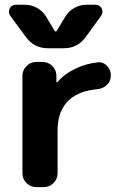

<svg xmlns="http://www.w3.org/2000/svg" viewBox="-20 -806 527 806"><path d="M74.2 -488.3Q74.2 -511.7 91.3 -528.8Q108.4 -545.9 131.8 -545.9H159.2Q182.6 -545.9 199.7 -528.8Q216.8 -511.7 216.8 -488.3V-462.9Q216.8 -461.9 218.8 -460.9Q220.7 -460 221.7 -461.9Q252 -497.1 298.8 -518.6Q340.8 -539.1 388.7 -543.9Q391.6 -544.9 394.5 -544.9Q414.1 -544.9 428.7 -530.3Q445.3 -513.7 445.3 -489.3Q445.3 -465.8 428.7 -449.7Q412.1 -433.6 388.7 -431.6Q313.5 -424.8 271.5 -387.7Q221.7 -342.8 221.7 -258.8V-78.1Q221.7 -54.7 204.6 -37.6Q187.5 -20.5 164.1 -20.5H131.8Q108.4 -20.5 91.3 -37.6Q74.2 -54.7 74.2 -78.1ZM210 -675.8Q210.9 -673.8 213.9 -673.8Q216.8 -673.8 217.8 -675.8L254.9 -737.3Q268.6 -759.8 292.5 -772.9Q316.4 -786.1 342.8 -786.1H380.9Q398.4 -786.1 407.2 -770.5Q410.2 -762.7 410.2 -756.8Q410.2 -748 404.3 -739.3L339.8 -650.4Q305.7 -603.5 248 -603.5H180.7Q123 -603.5 88.9 -650.4L23.4 -739.3Q17.6 -748 17.6 -756.8Q17.6 -763.7 20.5 -770.5Q29.3 -786.1 46.9 -786.1H85Q111.3 -786.1 135.3 -772.9Q159.2 -759.8 172.9 -737.3Z"/></svg>

Font: Gen Jyuu Gothic P Bold
Style: Bold
Weight: 700
Designer: [Source Han Sans]
Ryoko NISHIZUKA  (kana & ideographs); Paul D. Hunt (Latin, Greek & Cyrillic); Wenlong ZHANG  (bopomofo
Version: Version 1.002.20150607